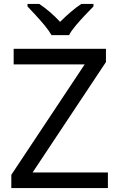

<svg xmlns="http://www.w3.org/2000/svg" viewBox="-20 -964 612 984"><path d="M533 0H38V-68L414 -634H50V-714H523V-646L147 -80H533ZM244 -784Q231 -807 209 -833.5Q187 -860 163 -886Q139 -912 121 -931V-944H181Q207 -927 235 -903Q263 -879 288 -852Q315 -879 343 -903Q371 -927 397 -944H459V-931Q440 -912 415.5 -886Q391 -860 368.5 -833.5Q346 -807 334 -784Z"/></svg>

Font: Noto Sans Living
Style: Regular
Weight: 400
Designer: Monotype Design Team
Foundry: Monotype Imaging Inc.
Version: Version 2.013; ttfautohint (v1.8.4.7-5d5b)